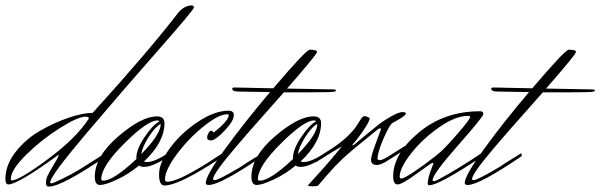

<svg xmlns="http://www.w3.org/2000/svg" viewBox="-20 -685 2223 711"><path d="M24 -17Q51 -17 157 -95.5Q263 -174 309 -246Q309 -253 297 -253Q269 -253 202 -211Q135 -169 77.5 -112.5Q20 -56 20 -22Q20 -17 24 -17ZM162 6Q150 6 150 -7.5Q150 -21 156.5 -35Q163 -49 176 -70Q193 -97 198 -111L197 -112Q46 -2 11 -2Q0 -2 0 -22Q0 -74 37.5 -122Q75 -170 128 -200.5Q181 -231 234 -249Q287 -267 323 -267Q524 -488 637 -634Q660 -664 689 -665Q698 -665 698 -657Q698 -649 565 -498Q432 -347 299 -190Q166 -33 166 -10Q166 -6 171 -6Q176 -6 211 -23Q246 -40 274 -57L372 -119L373 -106Q207 6 162 6Z M575 -225V-226Q555 -216 531 -178.5Q507 -141 503 -114Q575 -188 575 -225ZM362 -16Q400 -16 485 -96V-101Q485 -132 515.5 -177.5Q546 -223 571 -236Q568 -239 563 -239Q526 -239 440.5 -154Q355 -69 355 -22Q355 -16 362 -16ZM331 -30Q331 -105 417.5 -179.5Q504 -254 561 -254Q589 -254 589 -229Q589 -158 513 -87Q519 -85 525 -85Q553 -85 606 -120L611 -110Q547 -67 514 -67Q501 -67 495 -72Q456 -40 413 -20Q370 0 350.5 0Q331 0 331 -30Z M771 -194Q827 -238 827 -259Q827 -262 822 -262Q790 -262 734 -217Q678 -172 634.5 -113.5Q591 -55 591 -21Q591 -12 600 -12Q637 -12 746 -80L806 -119L807 -106Q782 -90 750 -70Q634 2 589 2Q569 2 569 -40Q569 -82 610 -137.5Q651 -193 713 -234Q775 -275 826 -275Q846 -275 846 -259Q846 -237 811.5 -201Q777 -165 762 -165Q747 -165 747 -176Q747 -183 752 -192Q757 -201 762 -201Q767 -201 771 -194Z M953 -107Q796 0 753 0Q742 0 742 -7Q742 -35 814 -134Q886 -233 980 -344Q884 -346 862 -346Q840 -346 840 -357Q840 -361 849 -361L992 -358Q1114 -501 1127 -501Q1154 -501 1154 -492.5Q1154 -484 1043 -357L1211 -354Q1224 -354 1224 -350.5Q1224 -347 1220 -346Q1214 -343 1121 -343H1031Q966 -269 936 -235.5Q906 -202 858 -146Q769 -42 769 -22Q769 -18 776.5 -18Q784 -18 827 -41.5Q870 -65 892 -81L952 -118Z M1155 -225V-226Q1135 -216 1111 -178.5Q1087 -141 1083 -114Q1155 -188 1155 -225ZM942 -16Q980 -16 1065 -96V-101Q1065 -132 1095.5 -177.5Q1126 -223 1151 -236Q1148 -239 1143 -239Q1106 -239 1020.5 -154Q935 -69 935 -22Q935 -16 942 -16ZM911 -30Q911 -105 997.5 -179.5Q1084 -254 1141 -254Q1169 -254 1169 -229Q1169 -158 1093 -87Q1099 -85 1105 -85Q1133 -85 1186 -120L1191 -110Q1127 -67 1094 -67Q1081 -67 1075 -72Q1036 -40 993 -20Q950 0 930.5 0Q911 0 911 -30Z M1487 -149 1495 -140Q1449 -112 1420 -93Q1391 -74 1376 -74Q1354 -74 1354 -93Q1354 -107 1369.5 -148.5Q1385 -190 1391 -207L1388 -210Q1384 -210 1379 -206Q1278 -125 1248.5 -97Q1219 -69 1191.5 -37Q1164 -5 1161.5 -2Q1159 1 1158 2Q1155 5 1137.5 5Q1120 5 1120 2Q1122 -1 1145 -26Q1201 -87 1246 -143L1217 -126Q1171 -98 1150 -84L1146 -95L1209 -135Q1243 -157 1267.5 -181Q1292 -205 1301 -220Q1310 -235 1317 -245Q1324 -255 1330 -255Q1336 -255 1349 -248Q1349 -238 1333 -213Q1317 -188 1301 -168L1285 -149Q1285 -147 1286 -147Q1289 -147 1293 -150.5Q1297 -154 1326.5 -178.5Q1356 -203 1378 -220.5Q1400 -238 1428.5 -254Q1457 -270 1470 -270Q1483 -270 1483 -264Q1483 -256 1434 -230Q1423 -224 1400.5 -172.5Q1378 -121 1378 -97Q1378 -92 1387.5 -92Q1397 -92 1425 -110Z M1765 -119 1766 -106Q1605 1 1570 1Q1564 1 1564 -6Q1564 -27 1580 -66L1585 -80Q1585 -82 1581.5 -82Q1578 -82 1523 -42Q1469 -2 1452.5 -2Q1436 -2 1436 -32Q1436 -115 1530.5 -194Q1625 -273 1758 -273Q1770 -273 1770 -263Q1770 -253 1676 -146.5Q1582 -40 1582 -18Q1582 -14 1588 -14Q1594 -14 1639 -40Q1684 -66 1724 -92ZM1606 -118Q1623 -131 1672 -187Q1721 -243 1721 -252Q1721 -256 1713 -256Q1667 -256 1606 -213.5Q1545 -171 1502.5 -117Q1460 -63 1460 -30Q1460 -24 1466 -24Q1472 -24 1485.5 -31.5Q1499 -39 1518.5 -52.5Q1538 -66 1552 -76Q1600 -112 1606 -118Z M1912 -107Q1755 0 1712 0Q1701 0 1701 -7Q1701 -35 1773 -134Q1845 -233 1939 -344Q1843 -346 1821 -346Q1799 -346 1799 -357Q1799 -361 1808 -361L1951 -358Q2073 -501 2086 -501Q2113 -501 2113 -492.5Q2113 -484 2002 -357L2170 -354Q2183 -354 2183 -350.5Q2183 -347 2179 -346Q2173 -343 2080 -343H1990Q1925 -269 1895 -235.5Q1865 -202 1817 -146Q1728 -42 1728 -22Q1728 -18 1735.5 -18Q1743 -18 1786 -41.5Q1829 -65 1851 -81L1911 -118Z"/></svg>

Font: Herr Von Muellerhoff
Style: Regular
Weight: 400
Version: Version 1.000